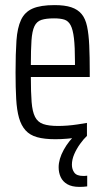

<svg xmlns="http://www.w3.org/2000/svg" viewBox="-20 -538 413 753"><path d="M197 8Q154 8 125.5 0Q97 -8 80 -27Q63 -46 54.5 -76Q46 -106 43.5 -150Q41 -194 41 -254Q41 -328 44.5 -378.5Q48 -429 62.5 -460Q77 -491 108 -504.5Q139 -518 194 -518Q234 -518 259.5 -509.5Q285 -501 300 -483Q315 -465 321.5 -434.5Q328 -404 330 -359.5Q332 -315 332 -256V-236H101Q101 -176 104 -138Q107 -100 117.5 -79.5Q128 -59 149.5 -51.5Q171 -44 208 -44Q225 -44 244.5 -45.5Q264 -47 284 -50Q304 -53 321 -56V-5Q307 -2 286.5 1Q266 4 242.5 6Q219 8 197 8ZM274 -262V-296Q274 -354 270 -388Q266 -422 257 -439Q248 -456 232.5 -461Q217 -466 192 -466Q161 -466 142.5 -460Q124 -454 115 -435Q106 -416 103.5 -379.5Q101 -343 101 -283H293ZM292 195Q262 195 244 184.5Q226 174 218 156.5Q210 139 210 118Q210 86 230 49.5Q250 13 282 -15L321 -5Q308 7 294 26.5Q280 46 271 67Q262 88 262 108Q262 126 271.5 139Q281 152 306 152Q308 152 312 152Q316 152 322 151V193Q313 194 307 194.5Q301 195 292 195Z"/></svg>

Font: Saira ExtraCondensed
Style: Regular
Weight: 400
Width: 2
Designer: Hector Gatti with collaboration of the Omnibus-Type team
Foundry: Omnibus-Type
Version: Version 1.101